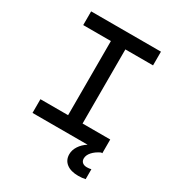

<svg xmlns="http://www.w3.org/2000/svg" viewBox="-231 -947 1212 1310"><g transform="rotate(30 375.0 -292.0)"><path d="M100 -108H318V-692H100V-800H650V-692H432V-108H650V0H100ZM458 118Q458 85 478.5 53.5Q499 22 534 0L584 -2L640 0Q602 18 580 43Q558 68 558 94Q558 114 571 125Q584 136 606 136Q624 136 640 132V210Q616 216 584 216Q525 216 491.5 190Q458 164 458 118Z"/></g></svg>

Font: Martian Mono Custom sWd Rg
Style: Regular
Weight: 400
Width: 6
Monospace: yes
Designer: Alex Havermale
Foundry: Evil Martians
Version: Version 1.000